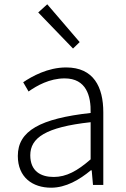

<svg xmlns="http://www.w3.org/2000/svg" viewBox="-20 -861 587 894"><path d="M218 13C287 13 350 -24 403 -68H407L413 0H461V-338C461 -456 416 -547 288 -547C202 -547 128 -505 88 -478L113 -435C151 -462 211 -496 281 -496C382 -496 404 -414 402 -335C168 -309 63 -252 63 -135C63 -35 132 13 218 13ZM230 -37C170 -37 121 -64 121 -138C121 -219 192 -269 402 -292V-119C340 -65 289 -37 230 -37ZM320 -635 351 -665 200 -841 158 -803Z"/></svg>

Font: Noto Sans SC Light
Style: Regular
Weight: 300
Designer: Ryoko NISHIZUKA 西塚涼子 (kana, bopomofo & ideographs); Paul D. Hunt (Latin, Greek & Cyrillic); Sandoll Communications 산돌커뮤니
Foundry: Adobe
Version: Version 2.004;hotconv 1.0.118;makeotfexe 2.5.65603